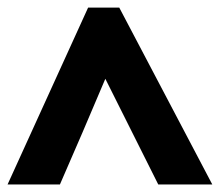

<svg xmlns="http://www.w3.org/2000/svg" viewBox="-28 -737 586 512"><path d="M-7.8 -245.1 207 -716.8H290L538.1 -245.1H394L252.9 -526.9L192.4 -384.8L131.8 -245.1Z"/></svg>

Font: TypoPRO Open Sans
Style: Regular
Weight: 800
Foundry: Ascender Corporation
Version: Version 1.10